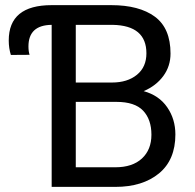

<svg xmlns="http://www.w3.org/2000/svg" viewBox="-20 -731 763 751"><path d="M14.2 -572.8Q14.2 -710.9 182.1 -710.9H415Q524.4 -710.9 585.7 -665.8Q647 -620.6 647 -521.5Q647 -472.2 618.9 -433.8Q590.8 -395.5 542 -374.5Q602.1 -357.9 634 -311.5Q666 -265.1 666 -205.1Q666 -105.5 601.8 -52.7Q537.6 0 431.2 0H182.1V-633.8Q91.3 -632.8 91.3 -549.3Q91.3 -529.8 95.7 -516.6L22.5 -516.1Q14.2 -542.5 14.2 -572.8ZM276.4 -633.8V-408.2H418Q478.5 -408.2 515.6 -438.5Q552.7 -468.8 552.7 -522.5Q552.7 -631.3 420.9 -633.8ZM572.3 -204.1Q572.3 -263.7 539.8 -298.1Q507.3 -332.5 435.5 -332.5H276.4V-76.7H431.2Q498 -76.7 535.2 -111.1Q572.3 -145.5 572.3 -204.1Z"/></svg>

Font: LXGW WenKai Screen R
Style: Regular
Weight: 400
Designer: Fontworks Inc.
Version: Version 1.235;May 31, 2022